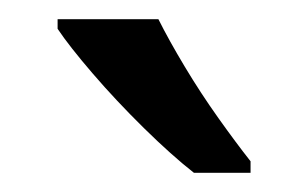

<svg xmlns="http://www.w3.org/2000/svg" viewBox="-20 -786 321 200"><path d="M145 -766Q156 -744 172.5 -716.5Q189 -689 207.5 -663Q226 -637 241 -618V-606H182Q159 -624 130 -652.5Q101 -681 76.5 -709.5Q52 -738 40 -756V-766Z"/></svg>

Font: Noto Sans Wancho
Style: Regular
Weight: 400
Designer: Monotype Design Team
Foundry: Monotype Imaging Inc.
Version: Version 2.001; ttfautohint (v1.8.4.7-5d5b)